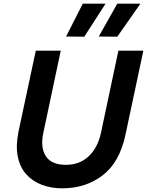

<svg xmlns="http://www.w3.org/2000/svg" viewBox="-20 -1016 801 1046"><path d="M439 -816 340 -817 431 -996H555ZM619 -816 518 -817 619 -996H745ZM319 10Q259 10 208.5 -9Q158 -28 123.5 -66Q89 -104 77 -162.5Q65 -221 81 -300L175 -740H311L216 -292Q199 -213 229.5 -165.5Q260 -118 339 -118Q414 -118 463.5 -165Q513 -212 530 -292L625 -740H761L664 -284Q632 -132 539.5 -61Q447 10 319 10Z"/></svg>

Font: Be Vietnam Pro SemiBold
Style: Italic
Weight: 600
Italic angle: -12°
Designer: Lam Bao, Tony Le, Vietanh Nguyen
Foundry: Yellow Type Foundry
Version: Version 1.002; ttfautohint (v1.8.3)